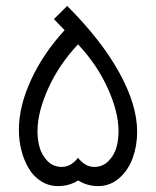

<svg xmlns="http://www.w3.org/2000/svg" viewBox="-20 -630 528 650"><path d="M207.5 -609.9Q322.8 -494.6 383.5 -384.8Q444.3 -274.9 444.3 -184.1Q444.3 -136.7 429.4 -95.5Q414.6 -54.2 383.8 -27.1Q353 0 312 0Q275.4 0 244.6 -19Q213.9 0 176.8 0Q145 0 119.1 -16.4Q93.3 -32.7 77.1 -60.1Q61 -87.4 52.5 -120.8Q43.9 -154.3 43.9 -190.4Q43.9 -270 85 -359.4Q126 -448.7 198.7 -527.8Q181.6 -545.9 162.6 -565.4ZM244.1 -480Q179.2 -410.6 143.1 -330.3Q106.9 -250 106.9 -186Q106.9 -157.2 114 -131.3Q121.1 -105.5 140.6 -85.2Q160.2 -64.9 189.5 -64.9Q219.7 -64.9 244.1 -95.7Q268.6 -64.9 298.8 -64.9Q328.1 -64.9 347.7 -85.2Q367.2 -105.5 374.3 -131.3Q381.3 -157.2 381.3 -186Q381.3 -250 345.2 -330.3Q309.1 -410.6 244.1 -480Z"/></svg>

Font: Estedad
Style: regular
Weight: 400
Version: Version 0.7(Beta10)